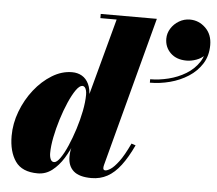

<svg xmlns="http://www.w3.org/2000/svg" viewBox="-54 -819 1003 888"><g transform="rotate(5 448.0 -375.0)"><path d="M402 10Q345.5 10 319 -13.2Q292.5 -36.5 292.5 -79.5Q292.5 -87 293 -95Q293.5 -103 295 -110L311 -184L342.5 -265.5L345.5 -326L454.5 -730.5H379V-750H639.5L455 -55.5Q453 -48 453 -41Q453 -37 455.2 -34Q457.5 -31 463 -31Q472 -31 487.5 -41Q503 -51 524.8 -79.8Q546.5 -108.5 573 -165L592.5 -158.5Q565.5 -101 537.2 -63.8Q509 -26.5 475.8 -8.2Q442.5 10 402 10ZM152.5 10Q79.5 10 48.5 -34.8Q17.5 -79.5 17.5 -152.5Q17.5 -210 38.8 -266.2Q60 -322.5 96.2 -368.5Q132.5 -414.5 177.8 -442.2Q223 -470 271 -470Q296.5 -470 316.5 -458.5Q336.5 -447 348 -423.2Q359.5 -399.5 359.5 -363.5Q359.5 -348.5 354.2 -315.5Q349 -282.5 338.5 -240.2Q328 -198 311.5 -154.2Q295 -110.5 272 -73.2Q249 -36 219.2 -13Q189.5 10 152.5 10ZM223.5 -48.5Q236 -48.5 252 -71.2Q268 -94 284 -130.8Q300 -167.5 313.8 -210.8Q327.5 -254 335.8 -296.2Q344 -338.5 344 -371.5Q344 -383.5 341.5 -392.5Q339 -401.5 334.5 -406.2Q330 -411 324 -411Q310.5 -411 294.2 -388Q278 -365 261.8 -327.8Q245.5 -290.5 232 -247.2Q218.5 -204 210.2 -162Q202 -120 202 -88.5Q202 -72 207.2 -60.2Q212.5 -48.5 223.5 -48.5ZM633 -453V-469Q674 -469 717.5 -479.8Q761 -490.5 797.8 -512.8Q834.5 -535 857.2 -569.2Q880 -603.5 880 -650.5H895.5Q895.5 -622.5 878.8 -604.5Q862 -586.5 838.2 -578Q814.5 -569.5 793 -569.5Q746 -569.5 718.5 -596.2Q691 -623 691 -662.5Q691 -688 705 -710.2Q719 -732.5 742.2 -746.2Q765.5 -760 792.5 -760Q834 -760 865 -730Q896 -700 896 -650.5Q896 -601 872.8 -564Q849.5 -527 811 -502.2Q772.5 -477.5 726 -465.2Q679.5 -453 633 -453Z"/></g></svg>

Font: Bodoni Moda 11pt Black
Style: Italic
Weight: 900
Italic angle: -13°
Designer: Owen Earl
Foundry: indestructible type
Version: Version 2.004